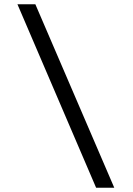

<svg xmlns="http://www.w3.org/2000/svg" viewBox="-20 -706 622 897"><path d="M429 171 61.5 -686H145.2L513.8 171Z"/></svg>

Font: Chivo Medium
Style: Italic
Weight: 500
Italic angle: -8.05°
Designer: Hector Gatti
Foundry: Omnibus-Type
Version: Version 2.002